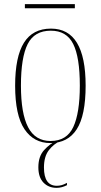

<svg xmlns="http://www.w3.org/2000/svg" viewBox="-20 -680 486 926"><path d="M223 10Q143 10 98 -57Q53 -124 53 -267Q53 -406 95.5 -474Q138 -542 226 -542Q393 -542 393 -267Q393 -123 350 -56.5Q307 10 223 10ZM224 0Q302 0 333.5 -67.5Q365 -135 365 -267Q365 -404 333 -468Q301 -532 225 -532Q146 -532 113.5 -467.5Q81 -403 81 -267Q81 -133 115.5 -66.5Q150 0 224 0ZM100 -640V-660H341V-640ZM253 226Q214 226 189.5 200.5Q165 175 165 127Q165 74 193 43.5Q221 13 251 0H271Q239 14 215.5 44.5Q192 75 192 128Q192 216 254 216Q266 216 277 213Q288 210 303 202V213Q278 226 253 226Z"/></svg>

Font: Noto Serif Display Condensed Thin
Style: Regular
Weight: 100
Width: 3
Designer: Monotype Design Team
Foundry: Monotype Imaging Inc.
Version: Version 2.009